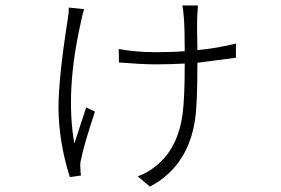

<svg xmlns="http://www.w3.org/2000/svg" viewBox="-20 -611 1040 710"><path d="M234.4 -583 291 -577.1Q285.2 -560.5 280.3 -534.2Q220.7 -274.4 254.9 -80.1Q256.8 -85.9 290 -187.5Q294.9 -202.1 298.8 -213.9L331.1 -198.2Q290 -74.2 280.3 -23.4Q275.4 -7.8 277.3 8.8Q277.3 25.4 279.3 38.1L238.3 43.9Q197.3 -85.9 196.3 -210.9Q196.3 -321.3 229.5 -533.2Q230.5 -538.1 230.5 -541Q234.4 -560.5 234.4 -583ZM852.5 -450.2V-397.5Q720.7 -379.9 710 -378.9Q710 -223.6 701.2 -168Q677.7 -11.7 559.6 64.5Q546.9 72.3 534.2 79.1L489.3 41Q524.4 29.3 558.6 1Q637.7 -62.5 655.3 -189.5Q663.1 -250 663.1 -376Q612.3 -373 555.7 -373Q507.8 -373 419.9 -379.9L418.9 -429.7Q482.4 -418 557.6 -418Q619.1 -418 663.1 -421.9Q663.1 -501 660.2 -542Q657.2 -580.1 654.3 -590.8H711.9Q711.9 -589.8 709 -542Q708 -520.5 710 -425.8Q784.2 -432.6 852.5 -450.2Z"/></svg>

Font: Taipei Sans TC Beta Light
Style: Regular
Weight: 300
Designer: JT Foundry
Foundry: JT Foundry
Version: Version 1.000